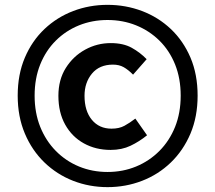

<svg xmlns="http://www.w3.org/2000/svg" viewBox="-20 -763 889 793"><path d="M424.2 9.9Q349.3 9.9 282.4 -16.1Q215.5 -42.1 163.8 -91.8Q112.2 -141.5 82.7 -211.3Q53.1 -281.1 53.1 -368Q53.1 -455.7 82.7 -525.1Q112.2 -594.4 163.8 -643.2Q215.5 -692 282.4 -717.5Q349.3 -743 424.2 -743Q499.1 -743 566.5 -717.5Q633.9 -692 685.5 -643.2Q737.1 -594.4 766.7 -525.1Q796.2 -455.7 796.2 -368Q796.2 -281.1 766.7 -211.3Q737.1 -141.5 685.5 -91.8Q633.9 -42.1 566.5 -16.1Q499.1 9.9 424.2 9.9ZM424.2 -52.7Q487.2 -52.7 541.9 -75.2Q596.7 -97.8 638.4 -139.6Q680 -181.5 703.2 -239.2Q726.3 -296.9 726.3 -368Q726.3 -439.1 703.2 -496.7Q680 -554.3 638.4 -595.3Q596.7 -636.3 541.9 -658.4Q487.2 -680.4 424.2 -680.4Q361.2 -680.4 306.5 -658.4Q251.8 -636.3 210.6 -595.3Q169.3 -554.3 146.1 -496.7Q123 -439.1 123 -368Q123 -296.9 146.1 -239.2Q169.3 -181.5 210.6 -139.6Q251.8 -97.8 306.5 -75.2Q361.2 -52.7 424.2 -52.7ZM437 -143.8Q375 -143.8 326.2 -171Q277.3 -198.1 249.3 -248.2Q221.2 -298.3 221.2 -367.3Q221.2 -433.6 251.8 -482.3Q282.5 -531.1 331.8 -558Q381 -585 437.5 -585Q489.3 -585 524.1 -565.6Q558.9 -546.3 585.7 -518.5L529.6 -454.7Q509.8 -474.8 490.9 -485.5Q472.1 -496.1 446.6 -496.1Q390.6 -496.1 359.8 -459Q329.1 -421.9 329.1 -367.3Q329.1 -304.9 359.3 -268.3Q389.5 -231.6 440.7 -231.6Q472.4 -231.6 494.1 -243.6Q515.9 -255.5 539 -273.2L587.4 -204.3Q555.1 -178.1 519.1 -161Q483.2 -143.8 437 -143.8Z"/></svg>

Font: Noto Sans TC Thin
Style: Regular
Weight: 100
Designer: Ryoko NISHIZUKA 西塚涼子 (kana, bopomofo & ideographs); Paul D. Hunt (Latin, Greek & Cyrillic); Sandoll Communications 산돌커뮤니
Foundry: Adobe
Version: Version 2.004-H2;hotconv 1.0.118;makeotfexe 2.5.65603